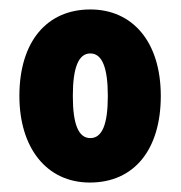

<svg xmlns="http://www.w3.org/2000/svg" viewBox="-20 -742 382 406"><path d="M320 -539C320 -654 260 -722 171 -722C79 -722 21 -654 21 -539C21 -430 78 -356 170 -356C264 -356 320 -426 320 -539ZM134 -539C134 -599 146 -629 171 -629C196 -629 208 -599 208 -539C208 -479 196 -450 171 -450C146 -450 134 -479 134 -539Z"/></svg>

Font: Noto Sans Lao Looped ExtraCondensed Black
Style: Regular
Weight: 900
Width: 2
Designer: Mark Frömberg, Ben Mitchell
Foundry: The Fontpad Ltd
Version: Version 1.002